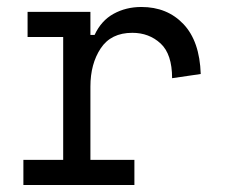

<svg xmlns="http://www.w3.org/2000/svg" viewBox="-20 -530 652 550"><path d="M47 0V-72H161V-424H59V-496H239V-430H251Q270 -471 305.5 -490.5Q341 -510 385 -510Q459 -510 505.5 -461Q552 -412 555 -318L473 -306Q473 -375 440 -405.5Q407 -436 359 -436Q298 -436 268.5 -391.5Q239 -347 239 -282V-72H365V0Z"/></svg>

Font: Space Mono
Style: Regular
Weight: 400
Monospace: yes
Designer: Colophon Foundry + Benjamin Critton
Foundry: Colophon Foundry & Benjamin Critton
Version: Version 1.003; ttfautohint (v1.8.4.7-5d5b)